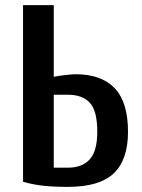

<svg xmlns="http://www.w3.org/2000/svg" viewBox="-20 -720 555 750"><path d="M245 10Q189 10 148.5 5.5Q108 1 70 -10V-700H190V-420Q209 -424 236.5 -427Q264 -430 275 -430Q376 -430 428 -375.5Q480 -321 480 -205Q480 -96 424.5 -43Q369 10 245 10ZM190 -65H245Q301 -65 330.5 -97.5Q360 -130 360 -205Q360 -288 330.5 -319Q301 -350 245 -350H190Z"/></svg>

Font: Cuprum
Style: Regular
Weight: 400
Designer: Jovanny Lemonad
Foundry: Jovanny Lemonad
Version: Version 3.000